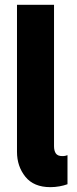

<svg xmlns="http://www.w3.org/2000/svg" viewBox="-20 -772 320 800"><path d="M189.9 7.8Q120.6 7.8 85.7 -35.6Q50.8 -79.1 50.8 -139.2V-752H205.1V-162.6Q205.1 -144 212.6 -132.8Q220.2 -121.6 239.7 -121.6Q247.1 -121.6 252.4 -122.8Q257.8 -124 261.2 -125.5V-4.4Q246.6 1 227.8 4.4Q209 7.8 189.9 7.8Z"/></svg>

Font: Reddit Sans ExtraBold
Style: Regular
Weight: 800
Designer: Stephen Hutchings
Foundry: Reddit
Version: Version 1.014; ttfautohint (v1.8.4.7-5d5b)